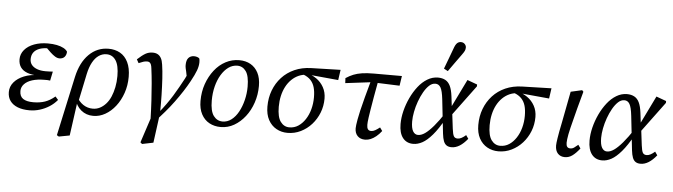

<svg xmlns="http://www.w3.org/2000/svg" viewBox="-54 -1003 4988 1424"><g transform="rotate(5 2440.0 -290.5)"><path d="M182 13Q130 13 93.5 -1.5Q57 -16 37.5 -43Q18 -70 18 -109Q18 -150 45 -182Q72 -214 119 -233Q166 -252 224 -252L223 -249Q175 -250 142 -262.5Q109 -275 92.5 -299Q76 -323 76 -358Q76 -397 102 -428Q128 -459 173.5 -476Q219 -493 276 -493Q313 -493 342.5 -487Q372 -481 392.5 -470Q413 -459 422 -444Q421 -419 407.5 -404.5Q394 -390 370 -390Q354 -390 337 -400.5Q320 -411 302 -428L262 -467H335L340 -450Q323 -454 309 -455.5Q295 -457 279 -457Q241 -457 213.5 -446Q186 -435 172 -415Q158 -395 158 -366Q158 -341 172 -323.5Q186 -306 212.5 -296Q239 -286 276 -286Q295 -286 303.5 -286.5Q312 -287 330 -288L316 -220Q307 -222 296 -222Q285 -222 273 -222Q221 -222 183 -210Q145 -198 124 -175.5Q103 -153 103 -124Q103 -84 129 -66.5Q155 -49 205 -49Q254 -49 291.5 -62Q329 -75 366 -106L387 -82Q362 -52 329 -31Q296 -10 258.5 1.5Q221 13 182 13Z M416 188 401 179 497 -263Q521 -372 582 -432.5Q643 -493 728 -493Q776 -493 813.5 -472Q851 -451 872.5 -407Q894 -363 894 -298Q894 -234 874.5 -177.5Q855 -121 821.5 -78Q788 -35 745.5 -11Q703 13 657 13Q604 13 566 -18.5Q528 -50 514 -106L525 -122Q545 -83 577 -61.5Q609 -40 649 -40Q677 -40 701.5 -52.5Q726 -65 746.5 -88Q767 -111 780.5 -142.5Q794 -174 802 -213Q810 -252 810 -297Q810 -376 785 -413.5Q760 -451 716 -451Q685 -451 658.5 -433Q632 -415 612.5 -379.5Q593 -344 582 -292L538 -81L531 -80L496 173Z M1036 189 1023 178 1087 -17 1146 -28 1119 172ZM1083 7Q1081 -72 1077 -139Q1073 -206 1068 -264.5Q1063 -323 1056 -375Q1054 -394 1049.5 -404.5Q1045 -415 1038 -419.5Q1031 -424 1020 -424Q1007 -424 992.5 -419.5Q978 -415 958 -406L943 -433Q979 -466 1003 -479.5Q1027 -493 1056 -493Q1078 -493 1093.5 -484.5Q1109 -476 1119 -458Q1129 -440 1133 -410Q1140 -365 1143.5 -307Q1147 -249 1148.5 -185Q1150 -121 1149 -57H1141Q1168 -90 1191.5 -123Q1215 -156 1235.5 -189Q1256 -222 1274.5 -255.5Q1293 -289 1311 -322Q1319 -338 1324.5 -350Q1330 -362 1334 -374L1327 -314L1315 -375Q1312 -386 1309.5 -398.5Q1307 -411 1307 -422Q1307 -459 1322.5 -476Q1338 -493 1364 -493Q1378 -493 1388 -489Q1398 -485 1403 -481Q1405 -477 1406 -469.5Q1407 -462 1407 -452Q1407 -424 1395 -391Q1383 -358 1355 -307Q1335 -270 1308.5 -229Q1282 -188 1251.5 -146.5Q1221 -105 1187.5 -66Q1154 -27 1121 8Z M1605 13Q1558 13 1520.5 -7.5Q1483 -28 1461.5 -68.5Q1440 -109 1440 -167Q1440 -235 1460.5 -293.5Q1481 -352 1516.5 -397.5Q1552 -443 1599.5 -468Q1647 -493 1701 -493Q1749 -493 1785 -472.5Q1821 -452 1841.5 -412.5Q1862 -373 1862 -315Q1862 -250 1842 -190.5Q1822 -131 1786.5 -85.5Q1751 -40 1705 -13.5Q1659 13 1605 13ZM1616 -29Q1652 -29 1682 -52Q1712 -75 1733.5 -114.5Q1755 -154 1767 -203Q1779 -252 1779 -302Q1779 -382 1754.5 -416.5Q1730 -451 1690 -451Q1654 -451 1624 -429.5Q1594 -408 1571 -370Q1548 -332 1535.5 -282.5Q1523 -233 1523 -177Q1523 -98 1549 -63.5Q1575 -29 1616 -29Z M2103 13Q2057 13 2019.5 -8Q1982 -29 1960 -69.5Q1938 -110 1938 -169Q1938 -234 1959 -289.5Q1980 -345 2019 -387.5Q2058 -430 2113 -454.5Q2168 -479 2236 -481L2455 -487L2444 -410L2230 -430L2216 -429Q2180 -429 2150 -416Q2120 -403 2096 -379.5Q2072 -356 2055.5 -324.5Q2039 -293 2030.5 -255Q2022 -217 2022 -175Q2022 -98 2047.5 -63.5Q2073 -29 2113 -29Q2150 -29 2179.5 -48.5Q2209 -68 2231 -101.5Q2253 -135 2264.5 -177.5Q2276 -220 2276 -266Q2276 -310 2267 -341Q2258 -372 2238 -393.5Q2218 -415 2184 -428L2203 -442Q2245 -433 2279.5 -409Q2314 -385 2334.5 -348Q2355 -311 2355 -264Q2355 -208 2335.5 -158.5Q2316 -109 2281.5 -70.5Q2247 -32 2201 -9.5Q2155 13 2103 13Z M2498 -392 2496 -429Q2525 -448 2552.5 -459Q2580 -470 2616 -475.5Q2652 -481 2704 -481H2912L2901 -408L2715 -415H2686ZM2680 13Q2645 13 2624.5 -8Q2604 -29 2604 -65Q2604 -75 2606 -90.5Q2608 -106 2612.5 -132Q2617 -158 2626.5 -199Q2636 -240 2652 -300Q2668 -360 2691 -443L2744 -450Q2728 -365 2718 -307Q2708 -249 2702 -212Q2696 -175 2693 -153.5Q2690 -132 2689 -120Q2688 -108 2688 -98Q2688 -77 2695.5 -66Q2703 -55 2720 -55Q2735 -55 2750.5 -64Q2766 -73 2784 -87L2802 -62Q2783 -37 2762.5 -20.5Q2742 -4 2722 4.5Q2702 13 2680 13Z M3039 13Q2989 13 2961 -23Q2933 -59 2933 -126Q2933 -173 2945.5 -223.5Q2958 -274 2980.5 -322Q3003 -370 3033.5 -409Q3064 -448 3101.5 -470.5Q3139 -493 3180 -493Q3212 -493 3235 -480.5Q3258 -468 3271.5 -440Q3285 -412 3291 -364L3302 -273L3306 -255L3322 -124Q3327 -83 3335.5 -69Q3344 -55 3364 -55Q3378 -55 3393 -63Q3408 -71 3425 -86L3443 -60Q3414 -24 3384.5 -5.5Q3355 13 3324 13Q3302 13 3287.5 3.5Q3273 -6 3265 -26.5Q3257 -47 3253 -82L3225 -335Q3218 -398 3204 -422Q3190 -446 3165 -446Q3140 -446 3118.5 -426Q3097 -406 3078.5 -373.5Q3060 -341 3046 -302Q3032 -263 3024.5 -224Q3017 -185 3017 -153Q3017 -103 3031 -79.5Q3045 -56 3069 -56Q3093 -56 3120.5 -75Q3148 -94 3183 -135Q3218 -176 3260 -240L3275 -195H3264Q3220 -116 3180.5 -70Q3141 -24 3106.5 -5.5Q3072 13 3039 13ZM3296 -214 3290 -271 3399 -494 3473 -467V-453ZM3218 -563Q3233 -604 3249 -645.5Q3265 -687 3280 -729Q3286 -744 3293 -753Q3300 -762 3308.5 -766Q3317 -770 3326 -770Q3344 -770 3355 -758.5Q3366 -747 3366 -733Q3366 -719 3360.5 -707.5Q3355 -696 3341 -677Q3318 -645 3294.5 -612.5Q3271 -580 3248 -547Z M3673 13Q3627 13 3589.5 -8Q3552 -29 3530 -69.5Q3508 -110 3508 -169Q3508 -234 3529 -289.5Q3550 -345 3589 -387.5Q3628 -430 3683 -454.5Q3738 -479 3806 -481L4025 -487L4014 -410L3800 -430L3786 -429Q3750 -429 3720 -416Q3690 -403 3666 -379.5Q3642 -356 3625.5 -324.5Q3609 -293 3600.5 -255Q3592 -217 3592 -175Q3592 -98 3617.5 -63.5Q3643 -29 3683 -29Q3720 -29 3749.5 -48.5Q3779 -68 3801 -101.5Q3823 -135 3834.5 -177.5Q3846 -220 3846 -266Q3846 -310 3837 -341Q3828 -372 3808 -393.5Q3788 -415 3754 -428L3773 -442Q3815 -433 3849.5 -409Q3884 -385 3904.5 -348Q3925 -311 3925 -264Q3925 -208 3905.5 -158.5Q3886 -109 3851.5 -70.5Q3817 -32 3771 -9.5Q3725 13 3673 13Z M4168 13Q4135 13 4115.5 -8Q4096 -29 4096 -68Q4096 -77 4097.5 -89.5Q4099 -102 4102 -122Q4105 -142 4110.5 -172Q4116 -202 4125 -245L4169 -474L4253 -493L4263 -482L4229 -357Q4217 -310 4207.5 -273Q4198 -236 4191 -208Q4184 -180 4180 -158.5Q4176 -137 4174 -121Q4172 -105 4172 -94Q4172 -74 4179.5 -64.5Q4187 -55 4203 -55Q4218 -55 4231 -64Q4244 -73 4260 -87L4278 -61Q4250 -25 4224 -6Q4198 13 4168 13Z M4446 13Q4396 13 4368 -23Q4340 -59 4340 -126Q4340 -173 4352.5 -223.5Q4365 -274 4387.5 -322Q4410 -370 4440.5 -409Q4471 -448 4508.5 -470.5Q4546 -493 4587 -493Q4619 -493 4642 -480.5Q4665 -468 4678.5 -440Q4692 -412 4698 -364L4709 -273L4713 -255L4729 -124Q4734 -83 4742.5 -69Q4751 -55 4771 -55Q4785 -55 4800 -63Q4815 -71 4832 -86L4850 -60Q4821 -24 4791.5 -5.5Q4762 13 4731 13Q4709 13 4694.5 3.5Q4680 -6 4672 -26.5Q4664 -47 4660 -82L4632 -335Q4625 -398 4611 -422Q4597 -446 4572 -446Q4547 -446 4525.5 -426Q4504 -406 4485.5 -373.5Q4467 -341 4453 -302Q4439 -263 4431.5 -224Q4424 -185 4424 -153Q4424 -103 4438 -79.5Q4452 -56 4476 -56Q4500 -56 4527.5 -75Q4555 -94 4590 -135Q4625 -176 4667 -240L4682 -195H4671Q4627 -116 4587.5 -70Q4548 -24 4513.5 -5.5Q4479 13 4446 13ZM4703 -214 4697 -271 4806 -494 4880 -467V-453Z"/></g></svg>

Font: Source Serif 4 18pt
Style: Italic
Weight: 400
Italic angle: -12°
Designer: Frank Grießhammer
Foundry: Adobe Systems Incorporated
Version: Version 4.004;hotconv 1.0.116;makeotfexe 2.5.65601